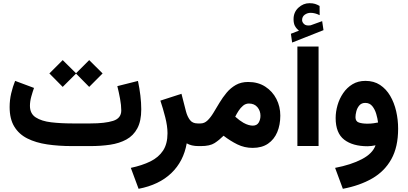

<svg xmlns="http://www.w3.org/2000/svg" viewBox="-20 -910 2540 1196"><path d="M542.5 0H429.7Q345.2 0 274.2 -10.5Q203.1 -21 150.6 -47.4Q98.1 -73.7 69.1 -121.3Q40 -168.9 40 -243.2Q40 -287.1 49.8 -328.9Q59.6 -370.6 74.2 -406.2L191.9 -362.3Q183.6 -339.4 175 -308.8Q166.5 -278.3 166.5 -251Q166.5 -202.1 202.6 -178.7Q238.8 -155.3 298.6 -148.2Q358.4 -141.1 429.7 -141.1H543.9Q634.3 -141.1 684.8 -157.2Q735.4 -173.3 735.4 -222.2Q735.4 -254.4 727.8 -295.4Q720.2 -336.4 710.9 -373.5L839.4 -405.8Q849.1 -359.9 854.5 -314.7Q859.9 -269.5 859.9 -229Q859.9 -155.8 835.4 -110.4Q811 -64.9 767.3 -41Q723.6 -17.1 666 -8.5Q608.4 0 542.5 0ZM370.6 -535.6 453.6 -453.6 535.6 -535.6 619.1 -452.6 535.6 -368.7 453.6 -451.7 370.6 -368.7 287.6 -452.6Z M1216.3 0Q1171.9 0 1143.1 -17.1Q1123.5 95.2 1047.1 168.5Q970.7 241.7 843.3 266.1L794.9 135.7Q865.7 120.6 916.7 95.5Q967.8 70.3 995.6 28.3Q1023.4 -13.7 1023.4 -80.1Q1023.4 -124.5 1009.3 -179.9Q995.1 -235.4 979 -283.2L1110.4 -325.7L1138.7 -215.3Q1147 -184.1 1163.1 -162.6Q1179.2 -141.1 1210.9 -141.1H1230V0Z M1553.7 11.2Q1502.9 11.2 1458.7 -10.5Q1414.6 -32.2 1372.6 -64.5Q1345.7 -37.6 1316.7 -18.8Q1287.6 0 1231.9 0H1210.4V-141.1H1229.5Q1253.4 -141.1 1272.7 -159.7Q1292 -178.2 1309.8 -207.8Q1327.6 -237.3 1347.4 -270.3Q1367.2 -303.2 1391.8 -332.8Q1416.5 -362.3 1449.2 -380.9Q1481.9 -399.4 1525.9 -399.4Q1587.4 -399.4 1632.3 -370.4Q1677.2 -341.3 1701.7 -293.7Q1726.1 -246.1 1726.1 -189.9Q1726.1 -132.3 1707 -86.9Q1688 -41.5 1649.7 -15.1Q1611.3 11.2 1553.7 11.2ZM1530.3 -265.1Q1510.3 -265.1 1494.1 -251.7Q1478 -238.3 1465.8 -219.2Q1453.6 -200.2 1445.3 -183.1Q1459.5 -170.4 1472.2 -161.1Q1484.9 -151.9 1496.6 -145Q1514.2 -135.3 1528.8 -131.3Q1543.5 -127.4 1554.2 -127.4Q1580.1 -127.4 1591.3 -146.2Q1602.5 -165 1602.5 -189Q1602.5 -219.7 1583.5 -242.4Q1564.5 -265.1 1530.3 -265.1Z M1842.3 -719.2Q1825.7 -732.4 1817.1 -748.5Q1808.6 -764.6 1808.6 -790.5Q1808.6 -834 1838.9 -862.1Q1869.1 -890.1 1907.7 -890.1Q1928.7 -890.1 1942.6 -885.7Q1956.5 -881.3 1970.7 -873L1971.2 -815.4Q1942.4 -830.1 1914.6 -830.1Q1895 -830.1 1878.4 -818.4Q1861.8 -806.6 1861.8 -784.2Q1862.3 -771 1874.5 -759.8Q1886.7 -748.5 1912.6 -752Q1912.6 -752 1916.5 -752.9L1986.8 -778.3L1995.1 -722.2L1799.8 -645L1792 -699.7ZM1964.4 -620.1V-0.5H1832.5V-620.1Z M2460 -108.4Q2460 5.9 2417.7 81.5Q2375.5 157.2 2298.3 201.7Q2221.2 246.1 2115.7 266.1L2067.4 135.7Q2167 116.7 2234.1 81.5Q2301.3 46.4 2319.3 -4.9Q2307.1 -2.4 2293.9 -0.7Q2280.8 1 2270 1Q2177.2 1 2124 -40Q2070.8 -81.1 2070.8 -174.8Q2070.8 -213.9 2082.5 -254.6Q2094.2 -295.4 2117.7 -329.8Q2141.1 -364.3 2175.8 -385.3Q2210.4 -406.2 2256.3 -406.2Q2309.1 -406.2 2347.4 -380.9Q2385.7 -355.5 2410.6 -313Q2435.5 -270.5 2447.8 -217.3Q2460 -164.1 2460 -108.4ZM2268.1 -139.6Q2289.1 -139.6 2306.4 -142.1Q2323.7 -144.5 2335 -147Q2332 -171.9 2323.7 -200.2Q2315.4 -228.5 2299.1 -248.8Q2282.7 -269 2255.4 -269Q2231.9 -269 2218.5 -253.4Q2205.1 -237.8 2199.7 -216.8Q2194.3 -195.8 2194.3 -180.2Q2194.3 -153.8 2215.6 -146.7Q2236.8 -139.6 2268.1 -139.6Z"/></svg>

Font: Vazirmatn FD NL ExtraBold
Style: Regular
Weight: 800
Designer: Saber Rastikerdar
Foundry: Saber Rastikerdar
Version: Version 33.003